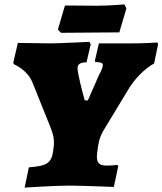

<svg xmlns="http://www.w3.org/2000/svg" viewBox="-20 -843 738 872"><path d="M554 -805 545 -823C545 -823 473 -817 424 -817C367 -817 275 -818 275 -818L243 -709L257 -694C257 -694 329 -695 386 -695L522 -696ZM332 -533C332 -551 345 -560 373 -560L392 -642L386 -653C386 -653 253 -646 209 -646C177 -646 61 -648 61 -648L40 -557L44 -551C83 -532 114 -504 128 -467L208 -268C220 -238 225 -218 225 -198C225 -191 225 -185 224 -178L222 -162C215 -103 195 -89 111 -83L92 9C92 9 230 0 293 0C350 0 497 6 497 6L517 -88L513 -94C513 -94 488 -91 463 -91C433 -91 420 -102 420 -132C420 -138 421 -146 422 -154C426 -188 429 -212 448 -247L558 -429C590 -485 637 -531 680 -555L698 -642L695 -650C695 -650 635 -646 584 -646H429L411 -567L413 -561C438 -561 447 -557 447 -547C447 -538 440 -521 429 -501L379 -387H365C351 -435 332 -514 332 -533Z"/></svg>

Font: Alegreya SC Black
Style: Italic
Weight: 900
Italic angle: -7°
Designer: Juan Pablo del Peral
Foundry: Huerta Tipografica
Version: Version 2.007;PS 002.007;hotconv 1.0.88;makeotf.lib2.5.64775